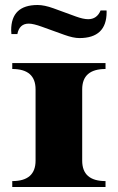

<svg xmlns="http://www.w3.org/2000/svg" viewBox="-20 -752 474 772"><path d="M408.4 -710Q408.7 -706.8 408.7 -703.6Q408.7 -598.9 299.1 -598.9Q274.9 -598.9 239 -611.8L148.4 -644.5Q114 -657 95.7 -657Q57.9 -657 49.8 -615H25.9Q24.9 -623 24.9 -630.4Q24.9 -731.9 131.3 -731.9Q158.4 -731.9 195.3 -718.5L285.6 -685.5Q315.2 -674.8 334.5 -674.8Q369.9 -674.8 384.5 -710ZM123 -392.6Q123 -474.6 29.3 -474.6V-498.5H404.3V-474.6Q310.5 -474.6 310.5 -392.6V-106Q310.5 -23.9 404.3 -23.9V0H29.3V-23.9Q123 -23.9 123 -106Z"/></svg>

Font: itsadzoke
Style: Regular
Weight: 700
Width: 7
Version: Version 0.45